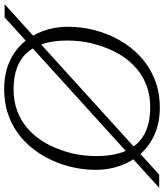

<svg xmlns="http://www.w3.org/2000/svg" viewBox="-11 -815 785 919"><g transform="rotate(90 381.5 -355.5)"><path d="M348 17Q278 17 223 -6Q168 -29 129.5 -71Q91 -113 70.5 -169Q50 -225 50 -289Q50 -352 66 -414.5Q82 -477 113.5 -533.5Q145 -590 191.5 -633.5Q238 -677 299.5 -702.5Q361 -728 437 -728Q507 -728 562 -704.5Q617 -681 655.5 -639Q694 -597 714.5 -541Q735 -485 735 -421Q735 -358 719 -295.5Q703 -233 671.5 -176.5Q640 -120 593.5 -76.5Q547 -33 485.5 -8Q424 17 348 17ZM350 -28Q405 -28 450.5 -44.5Q496 -61 532.5 -91.5Q569 -122 595.5 -163Q622 -204 639 -253Q650 -281 656.5 -310Q663 -339 666 -368Q669 -397 669 -425Q669 -486 655.5 -533.5Q642 -581 613.5 -614.5Q585 -648 540.5 -665Q496 -682 435 -682Q380 -682 334.5 -665.5Q289 -649 252.5 -618.5Q216 -588 189.5 -547Q163 -506 146 -457Q136 -429 129 -400Q122 -371 119 -342.5Q116 -314 116 -285Q116 -224 129.5 -176.5Q143 -129 171.5 -95.5Q200 -62 244.5 -45Q289 -28 350 -28ZM-58 15 758 -725H821L5 15Z"/></g></svg>

Font: Roboto Serif ExtraLight
Style: Italic
Weight: 250
Italic angle: -10°
Designer: Greg Gazdowicz
Foundry: Commercial Type
Version: Version 1.008